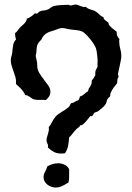

<svg xmlns="http://www.w3.org/2000/svg" viewBox="-20 -798 586 850"><path d="M517.1 -550.8Q517.1 -542.5 514.6 -529.8Q512.2 -517.1 509.5 -504.4Q506.8 -491.7 504.4 -481.4Q502 -471.2 502 -467.8Q504.9 -463.4 504.9 -458Q504.9 -456.5 503.9 -455.6Q502.9 -454.6 502 -452.4Q501 -450.2 500 -446.5Q499 -442.9 499 -436V-432.1Q497.6 -427.2 491.7 -420.9Q485.8 -414.6 482.9 -410.2Q479 -403.8 475.8 -398.4Q472.7 -393.1 470.2 -387.2Q467.8 -383.3 468.3 -379.2Q468.8 -375 466.8 -371.1Q465.3 -368.2 461.9 -366.2Q458.5 -364.3 457 -360.8Q453.1 -355 451.9 -348.1Q450.7 -341.3 446.8 -335.9Q441.4 -327.6 431.9 -319.8Q422.4 -312 415 -306.2Q410.6 -302.7 405.3 -301.8Q399.9 -300.8 396 -296.9Q395 -295.9 394 -293.2Q393.1 -290.5 391.4 -288.1Q389.6 -285.6 387 -284.2Q384.3 -282.7 379.9 -284.2Q372.6 -274.9 362.8 -262.9Q353 -251 344.2 -245.1Q341.8 -243.7 339.1 -243.7Q336.4 -243.7 334 -242.2L331.1 -235.8Q324.2 -232.4 318.6 -226.8Q313 -221.2 307.6 -214.6Q302.2 -208 297.1 -201.4Q292 -194.8 286.1 -189.9Q285.2 -171.9 281.7 -153.3Q278.3 -134.8 267.1 -119.1Q263.2 -119.1 259 -118.7Q254.9 -118.2 251 -118.2Q232.4 -118.2 219 -125.2Q205.6 -132.3 191.9 -145Q192.9 -147 192.9 -150.9Q192.9 -157.7 189.5 -163.3Q186 -168.9 186 -175.8Q186 -183.6 188 -190.4Q189.9 -197.3 192.1 -204.3Q194.3 -211.4 195.8 -219Q197.3 -226.6 195.8 -235.8Q200.7 -240.7 204.1 -246.6Q207.5 -252.4 210.7 -258.3Q213.9 -264.2 217.3 -269.8Q220.7 -275.4 225.1 -280.8Q231 -287.6 238.3 -292.7Q245.6 -297.9 253.4 -302.7Q261.2 -307.6 268.8 -312.5Q276.4 -317.4 283.2 -323.2Q287.6 -327.1 289.6 -332.3Q291.5 -337.4 295.9 -341.8Q303.7 -341.8 308.8 -345.7Q314 -349.6 320.8 -352.1Q324.7 -352.5 326.9 -354.7Q329.1 -356.9 330.3 -359.6Q331.5 -362.3 332.3 -365.2Q333 -368.2 334 -371.1Q339.8 -372.1 344.2 -375Q348.6 -377.9 352.8 -381.3Q356.9 -384.8 360.8 -388.2Q364.7 -391.6 370.1 -394Q370.6 -401.4 373.5 -406.2Q376.5 -411.1 379.6 -415.8Q382.8 -420.4 384.8 -426.5Q386.7 -432.6 386.2 -441.9Q391.6 -446.8 394.8 -452.9Q397.9 -459 401.9 -464.8V-471.2Q400.9 -480 404.1 -487.3Q407.2 -494.6 412.1 -502.9Q411.1 -509.8 411.6 -516.8Q412.1 -523.9 412.1 -530.8Q412.1 -534.7 411.4 -542.2Q410.6 -549.8 409.7 -557.9Q408.7 -565.9 407.5 -573.2Q406.2 -580.6 404.8 -584Q402.3 -591.3 395.3 -602.5Q388.2 -613.8 379.2 -625Q370.1 -636.2 360.6 -645.5Q351.1 -654.8 344.2 -658.2Q338.4 -661.1 331.3 -662.6Q324.2 -664.1 316.9 -664.8Q309.6 -665.5 302.5 -666.3Q295.4 -667 289.1 -668Q280.8 -668.9 272.5 -671.4Q264.2 -673.8 254.9 -673.8Q247.6 -673.8 238.5 -670.4Q229.5 -667 221.2 -664.1Q211.4 -661.1 202.6 -658.2Q193.8 -655.3 186.5 -650.9Q179.2 -646.5 173.3 -639.9Q167.5 -633.3 163.1 -623Q155.8 -615.7 151.6 -610.1Q147.5 -604.5 145.3 -598.6Q143.1 -592.8 142.3 -585.4Q141.6 -578.1 141.1 -567.9Q141.1 -563.5 139.6 -559.6Q138.2 -555.7 138.2 -551.8Q138.2 -545.9 141.6 -534.2Q145 -522.5 145 -505.9Q145 -489.3 154.1 -474.6Q163.1 -460 174.1 -446Q185.1 -432.1 194.1 -418.9Q203.1 -405.8 203.1 -392.1Q203.1 -379.9 197.5 -371.3Q191.9 -362.8 183.1 -355Q170.4 -356.4 157 -355.7Q143.6 -355 130.9 -357.9Q125.5 -359.4 121.1 -362.5Q116.7 -365.7 112.1 -368.9Q107.4 -372.1 102.5 -374.5Q97.7 -377 91.8 -377Q85 -392.1 74 -403.8Q63 -415.5 50.8 -425.8V-432.1Q51.8 -443.8 48.3 -456.1Q44.9 -468.3 40.3 -480.7Q35.6 -493.2 31.7 -506.1Q27.8 -519 27.8 -532.2Q27.8 -540.5 30.5 -548.6Q33.2 -556.6 34.2 -564Q35.2 -571.3 35.6 -579.3Q36.1 -587.4 37.6 -595.5Q39.1 -603.5 42 -610.6Q44.9 -617.7 50.8 -623Q49.8 -628.4 48.3 -634Q46.9 -639.6 46.9 -645V-651.9Q53.7 -655.8 57.6 -662.1Q61.5 -668.5 66.9 -673.8Q71.8 -679.7 76.9 -683.8Q82 -688 86.4 -692.4Q90.8 -696.8 94.2 -702.1Q97.7 -707.5 99.1 -715.8Q102.5 -716.3 107.7 -719Q112.8 -721.7 117.9 -725.1Q123 -728.5 127.4 -732.4Q131.8 -736.3 133.8 -738.8Q136.2 -738.8 138.4 -738.3Q140.6 -737.8 142.1 -737.8Q146 -737.8 149.7 -742.2Q153.3 -746.6 157.2 -748Q164.6 -751 173.1 -751.5Q181.6 -752 189 -754.9Q197.3 -757.8 203.4 -763.2Q209.5 -768.6 217.8 -771Q231.9 -774.9 250 -775.4Q268.1 -775.9 283.2 -776.9Q285.6 -775.9 287.6 -774.9Q289.6 -773.9 292 -773.9Q297.9 -773.9 303.2 -775.9Q308.6 -777.8 314 -777.8Q320.3 -777.8 325.7 -775.6Q331.1 -773.4 336.4 -771.2Q341.8 -769 347.4 -767.6Q353 -766.1 359.9 -768.1Q364.3 -763.2 369.4 -760.5Q374.5 -757.8 380.1 -756.1Q385.7 -754.4 391.4 -752.7Q397 -751 401.9 -748Q411.6 -742.7 419.2 -734.4Q426.8 -726.1 438 -722.2Q438.5 -716.3 440.9 -713.1Q443.4 -710 446.8 -707.3Q450.2 -704.6 453.9 -702.4Q457.5 -700.2 460 -696.8Q461.4 -694.3 461.4 -691.9Q461.4 -689.5 462.9 -687Q469.7 -678.7 478.8 -671.4Q487.8 -664.1 496.1 -658.2Q496.1 -648.9 498.8 -640.4Q501.5 -631.8 508.8 -626Q507.8 -623 507.8 -619.6Q507.8 -616.2 507.8 -612.8Q507.8 -597.2 512.5 -581.8Q517.1 -566.4 517.1 -550.8ZM286.1 -48.8V-26.9Q286.1 -18.1 285.9 -8.5Q285.6 1 283.2 9.8Q270.5 18.1 256.1 25.1Q241.7 32.2 226.1 32.2Q217.3 32.2 207.8 29.1Q198.2 25.9 190.4 19.8Q182.6 13.7 177.7 5.4Q172.9 -2.9 172.9 -13.2Q172.9 -25.9 179.4 -37.4Q186 -48.8 189 -61Q200.2 -67.9 212.6 -71.5Q225.1 -75.2 237.8 -75.2Q252 -75.2 265.6 -68.8Q279.3 -62.5 286.1 -48.8Z"/></svg>

Font: Margarine
Style: Regular
Weight: 400
Designer: Astigmatic (AOETI)
Foundry: Astigmatic (AOETI)
Version: Version 1.000